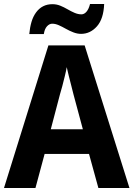

<svg xmlns="http://www.w3.org/2000/svg" viewBox="-20 -944 670 964"><path d="M474 0 427 -171H204L158 0H0L223 -716H405L630 0ZM349 -470Q344 -489 338 -513.5Q332 -538 325.5 -562.5Q319 -587 315 -607Q312 -588 305.5 -562Q299 -536 292.5 -510.5Q286 -485 281 -470L235 -295H396ZM127 -773Q130 -806 138 -833.5Q146 -861 161 -881.5Q176 -902 196.5 -912.5Q217 -923 243 -923Q264 -923 282.5 -915.5Q301 -908 319 -897.5Q337 -887 354.5 -879.5Q372 -872 389 -872Q403 -872 414.5 -885.5Q426 -899 432 -924H503Q500 -849 466.5 -811.5Q433 -774 387 -774Q368 -774 348.5 -781.5Q329 -789 310.5 -799.5Q292 -810 275 -817.5Q258 -825 242 -825Q228 -825 216 -812Q204 -799 200 -773Z"/></svg>

Font: Noto Sans SemiCondensed
Style: Regular
Weight: 400
Width: 4
Version: Version 2.013